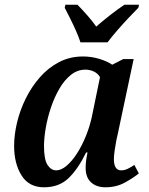

<svg xmlns="http://www.w3.org/2000/svg" viewBox="-20 -786 634 816"><path d="M167 10Q103 10 71.5 -40.5Q40 -91 40 -166Q40 -213 52.5 -265.5Q65 -318 89.5 -367.5Q114 -417 149.5 -457.5Q185 -498 231 -522Q277 -546 333 -546Q369 -546 403 -535.5Q437 -525 457 -511L504 -535H548L481 -219Q478 -208 474 -187.5Q470 -167 467 -145Q464 -123 464 -110Q464 -62 495 -62Q509 -62 522.5 -68.5Q536 -75 551 -85L570 -49Q547 -30 510.5 -10Q474 10 428 10Q390 10 367 -11Q344 -32 344 -72Q344 -89 346 -104Q348 -119 352 -138H346Q312 -68 271.5 -29Q231 10 167 10ZM219 -62Q240 -62 263 -81.5Q286 -101 307 -133.5Q328 -166 344.5 -206.5Q361 -247 370 -288L405 -458Q396 -474 379 -482Q362 -490 343 -490Q309 -490 281 -467.5Q253 -445 232 -408.5Q211 -372 196.5 -329Q182 -286 174.5 -242.5Q167 -199 167 -165Q167 -108 182 -85Q197 -62 219 -62ZM322 -606Q315 -628 303 -655Q291 -682 278 -708Q265 -734 255 -753L258 -766H309Q326 -749 349.5 -722.5Q373 -696 389 -673Q415 -696 449 -722.5Q483 -749 509 -766H571L568 -753Q549 -734 525.5 -709Q502 -684 478.5 -657Q455 -630 437 -606Z"/></svg>

Font: Noto Serif SemiCondensed SemiBold
Style: Italic
Weight: 600
Width: 4
Italic angle: -12°
Designer: Monotype Design Team
Foundry: Monotype Imaging Inc.
Version: Version 2.014; ttfautohint (v1.8.4.7-5d5b)